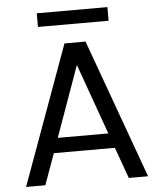

<svg xmlns="http://www.w3.org/2000/svg" viewBox="-58 -903 789 953"><g transform="rotate(-5 337.0 -427.0)"><path d="M545 0C545 0 641 0 641 0C641 0 390 -693 390 -693C390 -693 285 -693 285 -693C285 -693 33 0 33 0C33 0 129 0 129 0C129 0 185 -155 185 -155C185 -155 489 -155 489 -155C489 -155 545 0 545 0ZM211 -229C211 -229 337 -581 337 -581C337 -581 463 -229 463 -229C463 -229 211 -229 211 -229ZM161 -854C161 -854 161 -786 161 -786C161 -786 513 -786 513 -786C513 -786 513 -854 513 -854C513 -854 161 -854 161 -854Z"/></g></svg>

Font: Girnar Poppins
Style: Regular
Weight: 500
Designer: Ninad Kale (Devanagari), Jonny Pinhorn (Latin)
Foundry: Indian Type Foundry
Version: ""